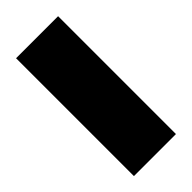

<svg xmlns="http://www.w3.org/2000/svg" viewBox="-193 -601 675 675"><g transform="rotate(-45 144.5 -263.0)"><path d="M249 -556V30H40V-556Z"/></g></svg>

Font: Repo
Style: ExtraBlack
Weight: 1000
Designer: Stefan Peev
Foundry: Context Ltd
Version: Version 001.000